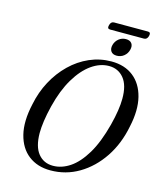

<svg xmlns="http://www.w3.org/2000/svg" viewBox="-136 -1036 959 1145"><g transform="rotate(15 344.0 -464.0)"><path d="M470.5 -710.5Q552 -710.5 606 -668Q660 -625.5 679.5 -547.8Q699 -470 676 -365Q654.5 -253.5 597.8 -168.8Q541 -84 460.2 -36.2Q379.5 11.5 284.5 11.5Q204 11.5 149.2 -30.8Q94.5 -73 74.8 -152Q55 -231 80 -341.5Q95.5 -419.5 131.5 -486.5Q167.5 -553.5 219.5 -604Q271.5 -654.5 335.5 -682.5Q399.5 -710.5 470.5 -710.5ZM292.5 -19Q346 -19 396.8 -53Q447.5 -87 490.8 -159Q534 -231 564 -346Q577 -396.5 583.2 -437.8Q589.5 -479 589.5 -512Q590 -595.5 555 -638Q520 -680.5 463 -680.5Q408 -680.5 355.5 -643.5Q303 -606.5 260 -534.5Q217 -462.5 191 -358Q178 -305 172 -262.8Q166 -220.5 166 -187.5Q166.5 -103.5 200.8 -61.2Q235 -19 292.5 -19ZM490 -751.5Q465 -751.5 454.2 -767Q443.5 -782.5 449.5 -806.5Q456 -831 475 -846.2Q494 -861.5 519 -861.5Q544 -861.5 555 -846.2Q566 -831 559.5 -806.5Q553.5 -782.5 534.5 -767Q515.5 -751.5 490 -751.5ZM399 -915.5Q405 -939 424 -939H633.5Q652.5 -939 646.5 -915.5Q640.5 -892 621 -892H412Q392.5 -892 399 -915.5Z"/></g></svg>

Font: Fraunces 144pt S050
Style: Italic
Weight: 400
Italic angle: -16°
Version: Version 1.000; ttfautohint (v1.8.3)